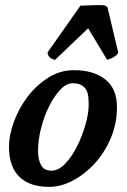

<svg xmlns="http://www.w3.org/2000/svg" viewBox="-20 -715 495 747"><path d="M180 -51Q208 -51 234 -78.5Q260 -106 280 -146Q300 -186 312.5 -230Q325 -274 325 -307Q325 -324 323.5 -339Q322 -354 315.5 -365.5Q309 -377 296.5 -384Q284 -391 262 -391Q238 -391 214.5 -366Q191 -341 171.5 -302.5Q152 -264 140 -217Q128 -170 128 -127Q128 -95 139.5 -73Q151 -51 180 -51ZM15 -144Q15 -189 34 -241Q53 -293 86.5 -337.5Q120 -382 166.5 -412Q213 -442 268 -442Q344 -442 389.5 -406Q435 -370 435 -299Q435 -234 411 -177.5Q387 -121 348.5 -79Q310 -37 263.5 -12.5Q217 12 172 12Q95 12 55 -27.5Q15 -67 15 -144ZM377 -695Q384 -695 390.5 -692.5Q397 -690 399 -683L440 -511Q439 -509 437 -505.5Q435 -502 430 -498Q422 -492 416.5 -489.5Q411 -487 397 -482L323 -605L194 -482Q177 -487 171.5 -493.5Q166 -500 165 -511L293 -693Q296 -693 308 -693.5Q320 -694 323 -694Q334 -695 347.5 -695Q361 -695 377 -695Z"/></svg>

Font: Lusitana
Style: Bold Italic
Weight: 700
Designer: Ana Paula Megda
Foundry: Ana Paula Megda
Version: Version 1.000; ttfautohint (v1.1) -l 8 -r 50 -G 200 -x 14 -D